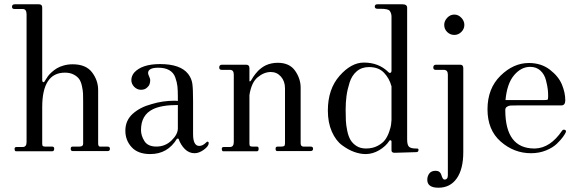

<svg xmlns="http://www.w3.org/2000/svg" viewBox="-20 -706 2697 896"><path d="M55 0Q48 0 48 -12Q48 -20 58 -20H86Q104 -20 104 -43V-639Q104 -664 86 -664H48Q36 -664 36 -674Q36 -686 49 -686H162Q177 -686 177 -671V-332Q177 -325 181 -323Q185 -321 188 -326L193 -334Q198 -342 203.5 -350Q209 -358 220.5 -368.5Q232 -379 245 -387Q258 -395 277.5 -400.5Q297 -406 319 -406Q381 -406 409.5 -368.5Q438 -331 438 -286V-38Q438 -22 446 -22H481Q493 -22 493 -12Q493 -1 483 -1H319Q310 -1 310 -12Q310 -22 319 -22H351Q368 -22 368 -35V-232Q368 -255 367.5 -269Q367 -283 362.5 -304Q358 -325 349.5 -337Q341 -349 324 -358Q307 -367 283 -367Q177 -367 177 -206V-36Q177 -27 180 -24.5Q183 -22 190 -22H223Q233 -22 233 -12Q233 0 223 0Z M681 13Q624 13 594.5 -19Q565 -51 565 -96Q565 -144 599.5 -175Q634 -206 687 -220Q738 -236 796 -236L810 -235V-254Q810 -284 808 -303Q806 -322 798 -344.5Q790 -367 770 -378.5Q750 -390 719 -390Q671 -390 671 -365Q671 -360 676 -349Q681 -338 681 -333Q681 -310 669 -300Q658 -287 638 -287Q620 -287 606 -301Q593 -315 593 -332Q593 -351 606 -367Q642 -407 727 -407Q822 -407 858 -361Q874 -340 877.5 -316Q881 -292 881 -235V-80Q881 -25 910 -25Q926 -25 942 -41Q943 -42 944 -43Q946 -45 948 -45Q954 -45 954 -38Q954 -24 931.5 -7.5Q909 9 888 9Q862 9 842.5 -10.5Q823 -30 813 -59H806Q763 13 681 13ZM710 -22Q751 -22 780.5 -50.5Q810 -79 810 -107V-216Q733 -216 693 -196Q638 -169 638 -99Q638 -73 654 -47.5Q670 -22 710 -22Z M1022 0Q1015 0 1015 -12Q1015 -20 1025 -20H1053Q1071 -20 1071 -43V-358Q1071 -380 1053 -380H1015Q1003 -380 1003 -391Q1003 -404 1016 -404H1129Q1144 -404 1144 -388V-328Q1146 -323 1151 -330L1155 -336Q1159 -343 1162 -347.5Q1165 -352 1171.5 -360.5Q1178 -369 1184.5 -375.5Q1191 -382 1201 -389.5Q1211 -397 1222 -402Q1233 -407 1247 -410Q1261 -413 1276 -413Q1331 -413 1357 -376Q1383 -339 1383 -297V-38Q1383 -22 1396 -22H1429Q1441 -22 1441 -12Q1441 -1 1429 -1H1273Q1266 -1 1266 -12Q1266 -22 1276 -22H1293Q1303 -22 1306.5 -25Q1310 -28 1310 -38V-294Q1310 -327 1291 -348.5Q1272 -370 1244 -370Q1212 -370 1182.5 -345.5Q1153 -321 1144 -262V-36Q1144 -27 1147 -24.5Q1150 -22 1157 -22H1179Q1187 -22 1187 -12Q1187 0 1179 0Z M1686 13Q1661 13 1633 3Q1605 -7 1576 -28.5Q1547 -50 1528.5 -92Q1510 -134 1510 -190Q1510 -290 1564.5 -352Q1619 -414 1678 -414Q1748 -414 1793 -369Q1798 -364 1802.5 -366.5Q1807 -369 1807 -375V-629Q1807 -643 1799 -655Q1792 -665 1757 -665H1742Q1729 -665 1729 -675Q1729 -686 1741 -686H1858Q1880 -686 1880 -670V-55Q1880 -29 1889 -21Q1898 -13 1920 -13Q1929 -13 1931 -12Q1933 -11 1933 -6Q1933 4 1922 4L1822 7Q1807 7 1807 -4V-46Q1807 -50 1803 -51.5Q1799 -53 1797 -49Q1780 -23 1749.5 -5Q1719 13 1686 13ZM1688 -13Q1719 -13 1742.5 -25.5Q1766 -38 1777.5 -54Q1789 -70 1796.5 -92Q1804 -114 1805 -124.5Q1806 -135 1807 -146V-304L1806 -306Q1797 -340 1772 -366.5Q1747 -393 1702 -393Q1668 -393 1645 -373.5Q1622 -354 1611.5 -321Q1601 -288 1597 -258Q1593 -228 1593 -194Q1593 -165 1594 -143.5Q1595 -122 1600.5 -95.5Q1606 -69 1616 -52.5Q1626 -36 1644 -24.5Q1662 -13 1688 -13Z M2053 -590Q2053 -608 2067 -623Q2081 -638 2100 -638Q2119 -638 2133 -623Q2147 -608 2147 -590Q2147 -571 2133 -557Q2119 -543 2100 -543Q2081 -543 2067 -556.5Q2053 -570 2053 -590ZM2026 170Q1974 170 1974 133Q1974 116 1983.5 103.5Q1993 91 2013 91Q2034 91 2040 111.5Q2046 132 2054 132Q2070 132 2070 112V-358Q2070 -380 2051 -380H2013Q2002 -380 2002 -391Q2002 -404 2015 -404H2128Q2142 -404 2142 -388V4Q2142 83 2111.5 126.5Q2081 170 2026 170Z M2458 9Q2379 9 2317 -45Q2255 -99 2255 -196Q2255 -293 2315.5 -352.5Q2376 -412 2448 -412Q2506 -412 2546.5 -380.5Q2587 -349 2602.5 -311Q2618 -273 2618 -238Q2618 -214 2599 -214H2390Q2371 -214 2362.5 -213.5Q2354 -213 2346 -208Q2338 -203 2338 -193Q2338 -13 2474 -13H2477Q2548 -15 2603 -96Q2608 -103 2616 -100Q2624 -97 2620 -88Q2617 -81 2607.5 -67.5Q2598 -54 2579 -35.5Q2560 -17 2528 -4Q2496 9 2458 9ZM2339 -239H2518Q2533 -239 2535.5 -241Q2538 -243 2538 -257Q2538 -272 2536.5 -287.5Q2535 -303 2528 -331Q2521 -359 2502 -376.5Q2483 -394 2454 -394Q2412 -394 2379 -355Q2346 -316 2339 -239Z"/></svg>

Font: HK Venetian
Style: Regular
Weight: 400
Designer: Alfredo Marco Pradil
Foundry: Alfredo Marco Pradil
Version: Version 1.000;PS 001.000;hotconv 1.0.88;makeotf.lib2.5.64775